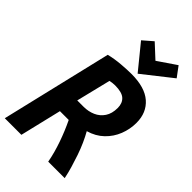

<svg xmlns="http://www.w3.org/2000/svg" viewBox="-278 -1021 1113 1113"><g transform="rotate(45 278.0 -465.0)"><path d="M-4 0 158 -682Q202 -693 251.5 -697Q301 -701 334 -701Q444 -701 499.5 -652.5Q555 -604 555 -521Q555 -469 536 -420.5Q517 -372 479 -335.5Q441 -299 385 -283Q401 -255 416.5 -220.5Q432 -186 445 -148Q458 -110 469 -72.5Q480 -35 487 0H352Q346 -33 337 -65.5Q328 -98 317 -129.5Q306 -161 293 -192.5Q280 -224 265 -255H193L132 0ZM220 -370H272Q311 -370 344 -384.5Q377 -399 397 -429Q417 -459 417 -505Q417 -544 393.5 -565.5Q370 -587 313 -587Q301 -587 291 -585.5Q281 -584 272 -582ZM358 -727 235 -878 295 -930 378 -853 491 -930 537 -868Z"/></g></svg>

Font: Ubuntu Sans Mono
Style: Italic
Weight: 400
Italic angle: -13.5°
Monospace: yes
Designer: Dalton Maag Ltd
Foundry: Dalton Maag Ltd
Version: Version 1.006